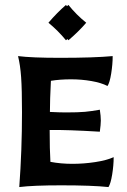

<svg xmlns="http://www.w3.org/2000/svg" viewBox="-20 -754 513 777"><path d="M69 -300Q69 -392 65.5 -441.5Q62 -491 53 -527Q108 -520 223 -520Q360 -520 436 -527Q436 -494 430 -456.5Q424 -419 415 -406Q390 -419 350 -426Q310 -433 268 -433Q223 -433 186 -427Q182 -349 182 -301Q224 -299 247 -299Q297 -299 324 -301.5Q351 -304 384 -310Q388 -284 388 -266Q388 -251 384 -221Q252 -229 181 -228Q181 -149 184 -99Q226 -91 273 -91Q319 -91 365 -98Q411 -105 440 -118Q440 -85 434 -48Q428 -11 419 3Q352 -4 228 -4Q114 -4 58 3Q69 -146 69 -300ZM329 -662Q299 -627 257 -591L253 -596L247 -591Q215 -630 176 -662Q212 -704 247 -734L251 -729L257 -734Q289 -694 329 -662Z"/></svg>

Font: Mirza SemiBold
Style: Regular
Weight: 600
Designer: Arabic design by Kourosh Beigpour, Latin design by Eduardo Tunni, engineering by Lasse Fister
Version: Version 1.0010g